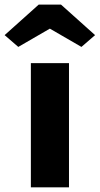

<svg xmlns="http://www.w3.org/2000/svg" viewBox="-68 -801 427 821"><path d="M64 -531H227V0H64ZM-48.2 -650.8 97.4 -781.2H193L338.6 -650.8L280.2 -600.4L130.2 -687.2H160.2L10.2 -600.4Z"/></svg>

Font: Easer Grotesk Variable
Style: Regular
Weight: 400
Designer: Boardeaser, Bonnie Shaver-Troup, Thomas Jockin
Foundry: Lexend
Version: Version 1.001;Glyphs 3.1.2 (3151)